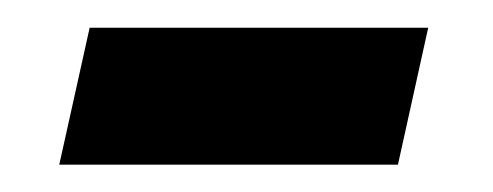

<svg xmlns="http://www.w3.org/2000/svg" viewBox="-20 -337 357 139"><path d="M22.9 -217.8 44.9 -316.9H290L268.1 -217.8Z"/></svg>

Font: f5497506088       
Style: Italic
Weight: 600
Italic angle: -12°
Foundry: Ascender Corporation
Version: Version 1.10